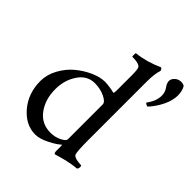

<svg xmlns="http://www.w3.org/2000/svg" viewBox="-193 -827 964 964"><g transform="rotate(45 289.0 -345.0)"><path d="M543 -698.2Q552.7 -698.2 564.5 -692.4Q578.1 -669.4 578.1 -637.7Q578.1 -602.5 559.3 -563.2Q540.5 -523.9 509.8 -490.2Q504.9 -490.2 498 -493.9Q491.2 -497.6 491.2 -501Q521.5 -539.6 521.5 -580.1Q521.5 -604.5 507.8 -623.3Q494.1 -642.1 494.1 -657.2Q494.1 -671.9 508.1 -685.1Q522 -698.2 543 -698.2ZM270.5 -427.7Q285.2 -427.7 307.6 -424.3Q330.1 -420.9 337.9 -418Q342.8 -418 342.8 -438.5V-544.9Q342.8 -584 337.9 -595.7Q330.6 -613.3 278.3 -613.3Q277.8 -613.3 277.3 -619.4Q276.9 -625.5 277.1 -631.8Q277.3 -638.2 279.3 -638.7Q346.7 -645.5 418 -677.7Q421.4 -677.7 425 -672.6Q428.7 -667.5 428.7 -662.1Q418 -630.9 418 -577.1V-159.2Q418 -79.6 424.8 -63.5Q427.7 -57.6 437 -53.7Q446.3 -49.8 455.6 -48.6Q464.8 -47.4 473.4 -46.6Q481.9 -45.9 482.4 -45.9Q485.4 -44.4 485.4 -34.2Q485.4 -31.2 482.9 -25.4Q480.5 -19.5 477.5 -19.5Q463.4 -18.6 445.1 -15.6Q426.8 -12.7 410.9 -8.8Q395 -4.9 381.3 -1Q368.2 2.9 359.4 5.4L350.6 7.8Q342.8 7.8 342.8 -10.7V-44.9Q341.8 -51.3 339.8 -50.8Q325.2 -35.2 283.2 -13.7Q241.2 7.8 210 7.8Q141.6 7.8 89.8 -53Q38.1 -113.8 38.1 -201.2Q38.1 -246.6 62 -290Q85.9 -333.5 121.3 -362.8Q156.7 -392.1 197 -409.9Q237.3 -427.7 270.5 -427.7ZM239.3 -386.7Q186 -386.7 153.1 -338.1Q120.1 -289.6 120.1 -224.6Q120.1 -152.3 157 -102.5Q193.8 -52.7 257.8 -52.7Q289.1 -52.7 315.9 -65.9Q342.8 -79.1 342.8 -91.8V-338.9Q342.8 -356 311 -371.3Q279.3 -386.7 239.3 -386.7Z"/></g></svg>

Font: Amiri
Style: Regular
Weight: 400
Designer: Khaled Hosny
Version: Version 000.108